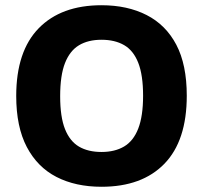

<svg xmlns="http://www.w3.org/2000/svg" viewBox="-20 -700 777 734"><path d="M368 14Q269 14 196 -23.5Q123 -61 82.5 -138Q42 -215 42 -333Q42 -504 128 -592Q214 -680 368 -680Q467 -680 540.5 -642.5Q614 -605 654 -529Q694 -453 694 -334Q694 -162 608.5 -74Q523 14 368 14ZM368 -119Q419 -119 454.5 -140Q490 -161 508.5 -208.5Q527 -256 527 -334Q527 -413 508.5 -460Q490 -507 454.5 -527.5Q419 -548 368 -548Q317 -548 282 -527Q247 -506 228.5 -459Q210 -412 210 -332Q210 -253 228.5 -206.5Q247 -160 282 -139.5Q317 -119 368 -119Z"/></svg>

Font: Maven Pro
Style: Bold
Weight: 700
Designer: Joe Prince
Foundry: Joe Prince
Version: Version 2.103